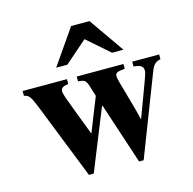

<svg xmlns="http://www.w3.org/2000/svg" viewBox="-105 -810 932 929"><g transform="rotate(-15 361.0 -345.0)"><path d="M546 -528 423 -704H331L209 -528H265L377 -626L489 -528ZM707 -461H572V-437C609 -433 620 -425 620 -402C620 -389 605 -352 576 -274L541 -180C531 -222 527 -237 507 -307C487 -375 480 -403 480 -413C480 -429 490 -434 528 -437V-461H294V-437C333 -433 334 -432 353 -366C355 -359 357 -353 359 -347L291 -176L246 -294C219 -365 207 -396 207 -409C207 -426 217 -433 245 -437V-461H23V-437C49 -432 55 -422 80 -360L228 14H252L377 -296L479 14H502L657 -387C670 -421 681 -432 707 -437Z"/></g></svg>

Font: XITS
Style: Bold
Weight: 700
Designer: MicroPress Inc., with final additions and corrections provided by Coen Hoffman, Elsevier (retired)
Version: Version 1.107